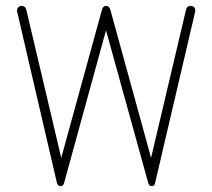

<svg xmlns="http://www.w3.org/2000/svg" viewBox="-20 -624 721 652"><path d="M188 -88 70 -588Q67 -604 54 -604Q47 -604 42.5 -599.5Q38 -595 38 -589Q38 -587 38 -585Q38 -583 39 -581L173 -4Q176 8 186 8Q195 8 198 -4L340 -521L483 -4Q486 8 495 8Q506 8 507 -4L642 -581Q643 -583 643 -585Q643 -587 643 -589Q643 -596 638.5 -600Q634 -604 627 -604Q614 -604 611 -588L493 -88L355 -590Q351 -604 340 -604Q330 -604 326 -590Z"/></svg>

Font: Beiruti ExtraLight
Style: Regular
Weight: 250
Designer: Arlette Boutros
Foundry: Boutros
Version: Version 1.41